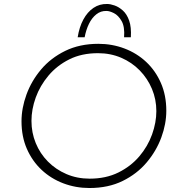

<svg xmlns="http://www.w3.org/2000/svg" viewBox="-20 -937 905 964"><path d="M429 7Q360 7 298 -16.5Q236 -40 189 -84Q142 -128 115 -189.5Q88 -251 88 -328Q88 -394 113 -462.5Q138 -531 186.5 -588.5Q235 -646 307.5 -681.5Q380 -717 474 -717Q543 -717 605 -693.5Q667 -670 714 -626Q761 -582 788 -520Q815 -458 815 -381Q815 -315 790 -247Q765 -179 716.5 -121.5Q668 -64 596 -28.5Q524 7 429 7ZM430 -40Q512 -40 574.5 -71Q637 -102 679.5 -152Q722 -202 743.5 -262Q765 -322 765 -379Q765 -438 743 -490.5Q721 -543 681.5 -583.5Q642 -624 588.5 -647Q535 -670 472 -670Q390 -670 328 -639Q266 -608 223.5 -557.5Q181 -507 159.5 -447.5Q138 -388 138 -330Q138 -271 159.5 -218.5Q181 -166 220.5 -126Q260 -86 313.5 -63Q367 -40 430 -40ZM518 -917Q534 -917 555.5 -909.5Q577 -902 597 -884Q617 -866 628.5 -833.5Q640 -801 637 -750H603Q607 -803 590.5 -831.5Q574 -860 552 -871Q530 -882 515 -882Q486 -883 463.5 -865Q441 -847 426.5 -817Q412 -787 405 -750H370Q378 -801 398.5 -839Q419 -877 449.5 -897.5Q480 -918 518 -917Z"/></svg>

Font: Josefin Sans Thin Light
Style: Italic
Weight: 300
Italic angle: -7°
Version: Version 2.000